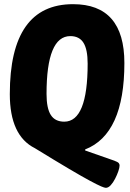

<svg xmlns="http://www.w3.org/2000/svg" viewBox="-20 -728 624 920"><path d="M487 172Q481 172 464.5 165Q448 158 411.5 138.5Q375 119 311.5 81.5Q248 44 147 -18Q27 -78 27 -277Q27 -708 330 -708Q576 -708 576 -426Q576 -85 388 -12V-7L528 42Q544 48 548.5 53Q553 58 553 65Q553 75 547 92.5Q541 110 531.5 128.5Q522 147 510.5 159.5Q499 172 487 172ZM288 -145Q400 -145 400 -423Q400 -491 380 -523Q360 -555 317 -555Q203 -555 203 -278Q203 -209 223.5 -177Q244 -145 288 -145Z"/></svg>

Font: Asap Condensed Condensed ExtraBold
Style: Italic
Weight: 800
Width: 3
Italic angle: -6°
Designer: Pablo Cosgaya
Foundry: Omnibus-Type
Version: Version 3.001; ttfautohint (v1.8.4.7-5d5b)